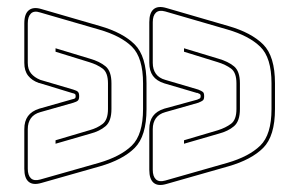

<svg xmlns="http://www.w3.org/2000/svg" viewBox="-20 -626 852 553"><path d="M459 -96Q435 -89 422.5 -99.5Q410 -110 410 -137V-254Q410 -277 420.5 -291.5Q431 -306 453 -313L548 -339Q553 -341 555.5 -342.5Q558 -344 558 -349Q558 -354 555 -355.5Q552 -357 547 -359L548 -358L453 -386Q431 -393 420.5 -407.5Q410 -422 410 -445V-562Q410 -589 422.5 -599.5Q435 -610 459 -603L638 -551Q704 -532 738 -498Q772 -464 772 -386V-312Q772 -234 738 -200Q704 -166 638 -147ZM99 -99Q75 -92 62.5 -102.5Q50 -113 50 -140V-254Q50 -277 60.5 -291.5Q71 -306 93 -313L188 -340Q193 -341 195.5 -342.5Q198 -344 198 -349Q198 -354 195.5 -355.5Q193 -357 188 -358L93 -387H92Q72 -394 61 -408Q50 -422 50 -445V-559Q50 -586 63 -596.5Q76 -607 99 -600L268 -551Q334 -532 368 -498Q402 -464 402 -386V-312Q402 -234 368 -200Q334 -166 268 -147ZM456 -106 635 -157Q697 -175 729.5 -206.5Q762 -238 762 -312V-386Q762 -460 729.5 -491.5Q697 -523 635 -541L456 -593Q438 -598 429 -589.5Q420 -581 420 -562V-445Q420 -426 429 -413.5Q438 -401 456 -396L551 -368Q561 -364 564.5 -361Q568 -358 568 -349Q568 -340 564.5 -337Q561 -334 551 -330L456 -303Q438 -298 429 -285.5Q420 -273 420 -254V-137Q420 -118 429 -109.5Q438 -101 456 -106ZM265 -157Q327 -175 359.5 -206.5Q392 -238 392 -312V-386Q392 -460 360 -491.5Q328 -523 265 -541L96 -590Q78 -596 69 -587Q60 -578 60 -559V-445Q60 -426 69.5 -414.5Q79 -403 96 -396L191 -368Q201 -365 204.5 -361.5Q208 -358 208 -349Q208 -340 204.5 -336.5Q201 -333 191 -330L96 -303Q78 -298 69 -285.5Q60 -273 60 -254V-140Q60 -121 69 -112.5Q78 -104 96 -109ZM510 -212V-222L608 -251Q630 -258 645.5 -269.5Q661 -281 661 -312V-386Q661 -417 645.5 -428.5Q630 -440 607 -447L510 -477V-487L609 -457Q637 -449 654 -435Q671 -421 671 -386V-312Q671 -277 654 -262.5Q637 -248 610 -241ZM140 -477V-487L239 -457Q267 -449 284 -435Q301 -421 301 -386V-312Q301 -277 284 -262.5Q267 -248 240 -241L140 -212V-222L238 -251Q260 -257 275.5 -269Q291 -281 291 -312V-386Q291 -417 275.5 -428.5Q260 -440 237 -447Z"/></svg>

Font: Bungee Outline
Style: Regular
Weight: 400
Designer: David Jonathan Ross
Foundry: David Jonathan Ross
Version: Version 1.000;PS 1.0;hotconv 1.0.72;makeotf.lib2.5.5900